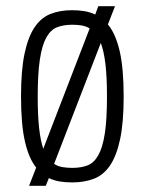

<svg xmlns="http://www.w3.org/2000/svg" viewBox="-20 -580 468 621"><path d="M74 21H128L138 -4Q155 4 173.5 7Q192 10 214 10Q253 10 284 -2Q315 -14 336 -45Q357 -76 368.5 -130Q380 -184 380 -268Q380 -359 367 -415Q354 -471 329 -501L352 -560H298L288 -533Q271 -541 252.5 -544Q234 -547 213 -547Q174 -547 143.5 -535Q113 -523 92 -492Q71 -461 59.5 -407Q48 -353 48 -268Q48 -178 60.5 -123Q73 -68 97 -38ZM306 -441Q316 -415 321 -373Q326 -331 326 -268Q326 -193 319 -148Q312 -103 298 -78Q284 -53 263 -45Q242 -37 214 -37Q197 -37 182 -39.5Q167 -42 155 -50ZM120 -99Q111 -125 106.5 -166Q102 -207 102 -267Q102 -342 109 -388Q116 -434 130 -459Q144 -484 165 -492Q186 -500 214 -500Q231 -500 245 -497.5Q259 -495 270 -488Z"/></svg>

Font: Secuela Light
Style: Regular
Weight: 300
Designer: Fernando Haro
Foundry: deFharo
Version: Version 1.708